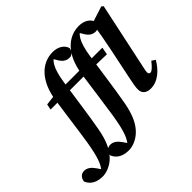

<svg xmlns="http://www.w3.org/2000/svg" viewBox="-369 -1006 1513 1513"><g transform="rotate(-45 387.5 -249.5)"><path d="M391.1 -736.3C262.8 -736.3 164.9 -632.5 138.7 -452.3C118.3 -315.2 101.8 -179.1 81.3 -47.3C69.5 23.8 58.3 80.5 40.2 128.4C26.9 163 12.1 184 -3.9 203.4L18.4 201.1L-12.8 155.8C-35.5 122.9 -61.6 101.1 -95.6 101.1C-131.3 101.1 -151.3 126.2 -156.1 160.1C-132.6 216.6 -81.6 237 -22.2 237C22.8 237 79.3 213.7 120.3 170.3C168.4 120.3 197.3 49.9 215.4 -46.5C241.5 -188.2 261.3 -347.5 285.2 -504.9C307.5 -649.1 341.1 -691.7 396.2 -718L346.1 -708.7L375.9 -658.4C396.8 -625.5 420.3 -609.8 455.8 -609.8C480.5 -609.8 503.2 -632.5 507.3 -663.8C496.4 -704.9 452.1 -736.3 391.1 -736.3ZM58.9 -427H486.5L498.1 -483.4H183V-488.5L68.3 -474.4L58.9 -427ZM734.2 15.2C820 15.2 883 -50.7 922.4 -117.7L892.2 -138.1C859.4 -96.4 837 -75.9 821 -75.9C810.9 -75.9 803.2 -83.2 803.2 -97C803.2 -107 805.5 -120.8 810.1 -139.9L930.8 -707L915.5 -719.4L773.2 -673.5C761.2 -595.1 743.1 -495.1 728.4 -424.6L676.3 -174.2C663.8 -115 657.2 -79.6 657.2 -52.9C657.2 -8.9 686.6 15.2 734.2 15.2ZM682.5 -736.3C554.3 -736.3 456.3 -632.5 430.1 -452.3C409.8 -315.2 393.2 -179.1 372.7 -47.3C360.9 23.8 349.7 80.5 331.6 128.4C318.3 163 303.5 184 287.5 203.4L309.8 201.1L278.6 155.8C255.9 122.9 229.8 101.1 195.8 101.1C160.1 101.1 140.1 126.2 135.4 160.1C158.8 216.6 209.8 237 269.2 237C314.2 237 370.7 213.7 411.7 170.3C459.8 120.3 488.7 49.9 506.8 -46.5C532.9 -188.2 552.7 -347.5 576.6 -504.9C598.9 -649.1 632.5 -691.7 687.7 -718L637.5 -708.7L667.4 -658.4C688.3 -625.5 711.8 -609.8 747.3 -609.8C771.9 -609.8 794.6 -632.5 798.7 -663.8C787.8 -704.9 743.5 -736.3 682.5 -736.3ZM350.3 -427H466.1L680.7 -421L692.3 -483.4H474.4V-488.5L359.7 -474.4L350.3 -427Z"/></g></svg>

Font: Source Serif Variable
Style: Italic
Weight: 389
Italic angle: -12°
Designer: Frank Grießhammer
Foundry: Adobe Systems Incorporated
Version: Version 3.001;hotconv 1.0.111;makeotfexe 2.5.65597